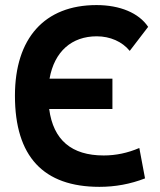

<svg xmlns="http://www.w3.org/2000/svg" viewBox="-20 -723 626 753"><path d="M370.1 9.8C431.6 9.8 491.2 -1 548.8 -23.4L526.4 -142.6C480.5 -123 434.6 -113.3 386.7 -113.3C260.7 -113.3 189 -173.8 172.9 -295.4H420.9V-414.6H174.3C193.4 -521.5 261.7 -580.6 359.4 -580.6C412.1 -580.6 459.5 -559.6 488.8 -523.4L561 -617.7C524.4 -672.4 450.2 -703.1 358.4 -703.1C154.8 -703.1 38.6 -573.2 38.6 -347.7C38.6 -109.4 149.9 9.8 370.1 9.8Z"/></svg>

Font: CaskaydiaCove Nerd Font
Style: Bold
Weight: 700
Designer: Aaron Bell
Foundry: Saja Typeworks
Version: Version 2111.1;Nerd Fonts 2.3.0